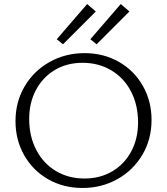

<svg xmlns="http://www.w3.org/2000/svg" viewBox="-20 -928 830 954"><path d="M262 -733 413 -908 456 -871 293 -708ZM429 -733 580 -908 623 -871 460 -708ZM57 -326Q57 -422 102.5 -499Q148 -576 226.5 -620Q305 -664 400 -664Q495 -664 571 -620.5Q647 -577 690 -501Q733 -425 733 -332Q733 -236 687.5 -159Q642 -82 563.5 -38Q485 6 390 6Q295 6 219 -37.5Q143 -81 100 -157Q57 -233 57 -326ZM666 -320Q666 -406 631 -473.5Q596 -541 533 -578.5Q470 -616 390 -616Q313 -616 253 -580.5Q193 -545 159 -481.5Q125 -418 125 -337Q125 -251 160 -183.5Q195 -116 257.5 -78.5Q320 -41 400 -41Q477 -41 537.5 -76.5Q598 -112 632 -175.5Q666 -239 666 -320Z"/></svg>

Font: Isabella Sans
Style: Regular
Weight: 400
Designer: Original fonts by Christian Thalmann (Catharsis Fonts), Modifications by Cristiano Sobral
Version: Version 0.002;July 12, 2020;FontCreator 13.0.0.2655 64-bit; 